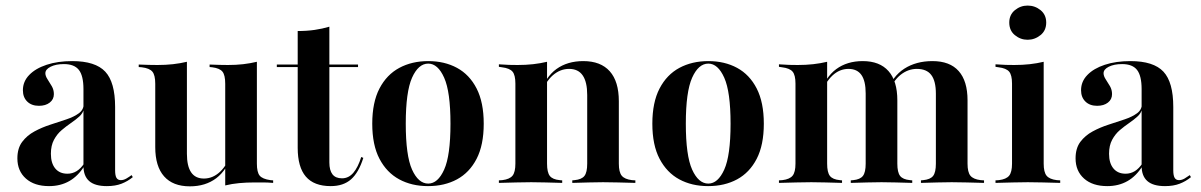

<svg xmlns="http://www.w3.org/2000/svg" viewBox="-20 -643 4223 675"><path d="M273.4 -208.1V-329.8Q273.4 -376.6 257.3 -397.2Q241.1 -417.7 204.8 -417.7Q176.6 -417.7 158.1 -408.5Q139.5 -399.2 139.5 -385.5Q139.5 -375.8 147.2 -364.1Q154.8 -352.4 162.1 -339.9Q169.4 -327.4 169.4 -312.1Q169.4 -293.5 154.8 -282.3Q140.3 -271 116.9 -271Q91.1 -271 75.8 -285.9Q60.5 -300.8 60.5 -325.8Q60.5 -356.5 82.7 -379.4Q104.8 -402.4 144 -415.3Q183.1 -428.2 233.9 -428.2Q315.3 -428.2 350 -391.1Q384.7 -354 384.7 -266.9V-208.1ZM152.4 11.3Q100.8 11.3 71 -15.3Q41.1 -41.9 41.1 -86.3Q41.1 -121.8 58.1 -144.4Q75 -166.9 101.2 -181Q127.4 -195.2 157.3 -204.8Q187.1 -214.5 213.7 -223.4Q240.3 -232.3 257.3 -244.8Q274.2 -257.3 274.2 -277.4L275 -260.5Q271.8 -245.2 258.9 -233.5Q246 -221.8 229.4 -210.5Q212.9 -199.2 196.8 -185.5Q180.6 -171.8 169.8 -151.6Q158.9 -131.5 158.9 -102.4Q158.9 -69.4 174.2 -50.8Q189.5 -32.3 216.9 -32.3Q234.7 -32.3 249.6 -41.5Q264.5 -50.8 276.6 -69.4V-59.7Q254.8 -24.2 223.8 -6.5Q192.7 11.3 152.4 11.3ZM384.7 -44.4Q384.7 -25.8 389.5 -17.7Q394.4 -9.7 404.8 -9.7Q414.5 -9.7 424.2 -15.3Q433.9 -21 442.7 -27.4L446.8 -20.2Q429 -5.6 407.3 2.8Q385.5 11.3 355.6 11.3Q313.7 11.3 293.5 -6.5Q273.4 -24.2 273.4 -59.7V-208.1H384.7Z M637.1 -416.1V-208.1H525.8V-348.4Q525.8 -379 515.7 -391.1Q505.6 -403.2 478.2 -406.5L467.7 -407.3V-416.1Q488.7 -415.3 503.6 -414.9Q518.5 -414.5 533.9 -414.5Q562.1 -414.5 587.9 -417.3Q613.7 -420.2 637.1 -425.8ZM637.1 -208.1V-102.4Q637.1 -58.9 652 -37.1Q666.9 -15.3 696.8 -15.3Q728.2 -15.3 753.6 -39.1Q779 -62.9 796.8 -111.3L799.2 -107.3Q778.2 -45.2 740.3 -16.5Q702.4 12.1 647.6 12.1Q587.9 12.1 556.9 -23Q525.8 -58.1 525.8 -125.8V-208.1ZM771.8 0V-208.1H883.1V-67.7Q883.1 -37.9 892.7 -25.8Q902.4 -13.7 930.6 -9.7L940.3 -8.9V0Q920.2 -1.6 905.2 -1.6Q890.3 -1.6 875 -1.6Q846 -1.6 820.6 0.8Q795.2 3.2 771.8 8.9ZM883.1 -416.1V-208.1H771.8V-348.4Q771.8 -379 762.1 -391.1Q752.4 -403.2 725.8 -406.5L716.9 -407.3V-416.1Q737.9 -415.3 752.8 -414.9Q767.7 -414.5 781.5 -414.5Q809.7 -414.5 834.7 -417.3Q859.7 -420.2 883.1 -425.8Z M1142.7 11.3Q1083.9 11.3 1055.2 -22.2Q1026.6 -55.6 1026.6 -123.4V-208.1H1137.9V-71.8Q1137.9 -44.4 1148.8 -30.2Q1159.7 -16.1 1182.3 -16.1Q1205.6 -16.1 1222.2 -35.5Q1238.7 -54.8 1250 -91.1L1257.3 -87.9Q1241.1 -36.3 1214.1 -12.5Q1187.1 11.3 1142.7 11.3ZM1026.6 -208.1V-533.9Q1058.9 -533.9 1086.3 -537.9Q1113.7 -541.9 1137.9 -549.2V-208.1ZM953.2 -407.3V-416.1H1238.7V-407.3Z M1484.7 11.3Q1427.4 11.3 1383.5 -12.5Q1339.5 -36.3 1314.1 -84.7Q1288.7 -133.1 1288.7 -208.1Q1288.7 -283.1 1314.1 -331.9Q1339.5 -380.6 1383.9 -404.4Q1428.2 -428.2 1485.5 -428.2Q1542.7 -428.2 1586.7 -404.4Q1630.6 -380.6 1655.6 -331.9Q1680.6 -283.1 1680.6 -208.1Q1680.6 -133.1 1655.6 -84.7Q1630.6 -36.3 1586.7 -12.5Q1542.7 11.3 1484.7 11.3ZM1485.5 2.4Q1519.4 2.4 1541.5 -46.8Q1563.7 -96 1563.7 -208.1Q1563.7 -320.2 1541.5 -369.8Q1519.4 -419.4 1485.5 -419.4Q1450.8 -419.4 1428.6 -369.8Q1406.5 -320.2 1406.5 -208.1Q1406.5 -96 1428.6 -46.8Q1450.8 2.4 1485.5 2.4Z M1847.6 -2.4Q1821 -2.4 1795.2 -1.6Q1769.4 -0.8 1733.9 0V-8.9L1746 -9.7Q1771.8 -12.9 1781.9 -25.4Q1791.9 -37.9 1791.9 -67.7V-208.1H1903.2V-67.7Q1903.2 -37.1 1912.9 -24.6Q1922.6 -12.1 1947.6 -9.7L1956.5 -8.9V0Q1922.6 -0.8 1898 -1.6Q1873.4 -2.4 1847.6 -2.4ZM1791.9 -208.1V-349.2Q1791.9 -379 1781.9 -391.1Q1771.8 -403.2 1744.4 -406.5L1733.9 -408.1V-416.9Q1754.8 -415.3 1770.2 -414.9Q1785.5 -414.5 1800 -414.5Q1828.2 -414.5 1854 -417.3Q1879.8 -420.2 1903.2 -425.8V-416.9V-208.1ZM2044.4 -208.1V-308.9Q2044.4 -354.8 2028.6 -377.8Q2012.9 -400.8 1980.6 -400.8Q1949.2 -400.8 1923.4 -378.2Q1897.6 -355.6 1879 -307.3L1876.6 -310.5Q1897.6 -372.6 1936.3 -400.4Q1975 -428.2 2030.6 -428.2Q2091.9 -428.2 2123.8 -392.3Q2155.6 -356.5 2155.6 -287.1V-208.1ZM2100 -2.4Q2075 -2.4 2050.4 -1.6Q2025.8 -0.8 1991.9 0V-8.9L2000 -9.7Q2025 -12.1 2034.7 -24.6Q2044.4 -37.1 2044.4 -67.7V-208.1H2155.6V-67.7Q2155.6 -37.9 2165.7 -25.4Q2175.8 -12.9 2201.6 -9.7L2213.7 -8.9V0Q2178.2 -0.8 2152.4 -1.6Q2126.6 -2.4 2100 -2.4Z M2469.4 11.3Q2412.1 11.3 2368.1 -12.5Q2324.2 -36.3 2298.8 -84.7Q2273.4 -133.1 2273.4 -208.1Q2273.4 -283.1 2298.8 -331.9Q2324.2 -380.6 2368.5 -404.4Q2412.9 -428.2 2470.2 -428.2Q2527.4 -428.2 2571.4 -404.4Q2615.3 -380.6 2640.3 -331.9Q2665.3 -283.1 2665.3 -208.1Q2665.3 -133.1 2640.3 -84.7Q2615.3 -36.3 2571.4 -12.5Q2527.4 11.3 2469.4 11.3ZM2470.2 2.4Q2504 2.4 2526.2 -46.8Q2548.4 -96 2548.4 -208.1Q2548.4 -320.2 2526.2 -369.8Q2504 -419.4 2470.2 -419.4Q2435.5 -419.4 2413.3 -369.8Q2391.1 -320.2 2391.1 -208.1Q2391.1 -96 2413.3 -46.8Q2435.5 2.4 2470.2 2.4Z M2832.3 -2.4Q2805.6 -2.4 2779.8 -1.6Q2754 -0.8 2718.5 0V-8.9L2730.6 -9.7Q2756.5 -12.9 2766.5 -25.4Q2776.6 -37.9 2776.6 -67.7V-208.1H2887.9V-67.7Q2887.9 -37.1 2897.6 -24.6Q2907.3 -12.1 2932.3 -9.7L2940.3 -8.9V0Q2906.5 -0.8 2882.3 -1.6Q2858.1 -2.4 2832.3 -2.4ZM2776.6 -208.1V-349.2Q2776.6 -379 2766.5 -391.1Q2756.5 -403.2 2729 -406.5L2718.5 -408.1V-416.9Q2739.5 -415.3 2754.8 -414.9Q2770.2 -414.5 2784.7 -414.5Q2812.9 -414.5 2838.7 -417.3Q2864.5 -420.2 2887.9 -425.8V-416.9V-208.1ZM3023.4 -208.1V-314.5Q3023.4 -358.1 3008.5 -379.4Q2993.5 -400.8 2962.9 -400.8Q2931.5 -400.8 2906.5 -377.4Q2881.5 -354 2862.9 -306.5L2860.5 -309.7Q2881.5 -371.8 2919.8 -400Q2958.1 -428.2 3012.9 -428.2Q3072.6 -428.2 3103.6 -393.1Q3134.7 -358.1 3134.7 -290.3V-208.1ZM3079 -2.4Q3054 -2.4 3029.4 -1.6Q3004.8 -0.8 2971 0V-8.9L2979.8 -9.7Q3004 -12.1 3013.7 -24.6Q3023.4 -37.1 3023.4 -67.7V-208.1H3134.7V-67.7Q3134.7 -37.1 3144.4 -24.6Q3154 -12.1 3179 -9.7L3187.1 -8.9V0Q3153.2 -0.8 3129 -1.6Q3104.8 -2.4 3079 -2.4ZM3270.2 -208.1V-313.7Q3270.2 -358.1 3254 -379.4Q3237.9 -400.8 3203.2 -400.8Q3172.6 -400.8 3146.4 -380.2Q3120.2 -359.7 3100 -312.1L3096.8 -318.5Q3117.7 -375 3159.3 -401.6Q3200.8 -428.2 3258.1 -428.2Q3319.4 -428.2 3350.4 -393.1Q3381.5 -358.1 3381.5 -290.3V-208.1ZM3325.8 -2.4Q3300.8 -2.4 3276.2 -1.6Q3251.6 -0.8 3217.7 0V-8.9L3225.8 -9.7Q3250.8 -12.1 3260.5 -24.6Q3270.2 -37.1 3270.2 -67.7V-208.1H3381.5V-67.7Q3381.5 -37.9 3391.5 -25.4Q3401.6 -12.9 3427.4 -9.7L3439.5 -8.9V0Q3404 -0.8 3378.2 -1.6Q3352.4 -2.4 3325.8 -2.4Z M3537.9 -208.1V-349.2Q3537.9 -379 3527.8 -391.1Q3517.7 -403.2 3490.3 -406.5L3479.8 -408.1V-416.9Q3500.8 -415.3 3516.1 -414.9Q3531.5 -414.5 3546 -414.5Q3574.2 -414.5 3600 -417.3Q3625.8 -420.2 3649.2 -425.8V-416.9V-208.1ZM3593.5 -2.4Q3566.9 -2.4 3541.1 -1.6Q3515.3 -0.8 3479.8 0V-8.9L3491.9 -9.7Q3517.7 -12.9 3527.8 -25.4Q3537.9 -37.9 3537.9 -67.7V-208.1H3649.2V-67.7Q3649.2 -37.9 3659.3 -25.4Q3669.4 -12.9 3695.2 -9.7L3707.3 -8.9V0Q3672.6 -0.8 3646.8 -1.6Q3621 -2.4 3593.5 -2.4ZM3592.7 -503.2Q3567.7 -503.2 3548 -519.4Q3528.2 -535.5 3528.2 -563.7Q3528.2 -591.1 3548 -607.3Q3567.7 -623.4 3592.7 -623.4Q3618.5 -623.4 3638.3 -607.3Q3658.1 -591.1 3658.1 -563.7Q3658.1 -535.5 3637.9 -519.4Q3617.7 -503.2 3592.7 -503.2Z M3993.5 -208.1V-329.8Q3993.5 -376.6 3977.4 -397.2Q3961.3 -417.7 3925 -417.7Q3896.8 -417.7 3878.2 -408.5Q3859.7 -399.2 3859.7 -385.5Q3859.7 -375.8 3867.3 -364.1Q3875 -352.4 3882.3 -339.9Q3889.5 -327.4 3889.5 -312.1Q3889.5 -293.5 3875 -282.3Q3860.5 -271 3837.1 -271Q3811.3 -271 3796 -285.9Q3780.6 -300.8 3780.6 -325.8Q3780.6 -356.5 3802.8 -379.4Q3825 -402.4 3864.1 -415.3Q3903.2 -428.2 3954 -428.2Q4035.5 -428.2 4070.2 -391.1Q4104.8 -354 4104.8 -266.9V-208.1ZM3872.6 11.3Q3821 11.3 3791.1 -15.3Q3761.3 -41.9 3761.3 -86.3Q3761.3 -121.8 3778.2 -144.4Q3795.2 -166.9 3821.4 -181Q3847.6 -195.2 3877.4 -204.8Q3907.3 -214.5 3933.9 -223.4Q3960.5 -232.3 3977.4 -244.8Q3994.4 -257.3 3994.4 -277.4L3995.2 -260.5Q3991.9 -245.2 3979 -233.5Q3966.1 -221.8 3949.6 -210.5Q3933.1 -199.2 3916.9 -185.5Q3900.8 -171.8 3889.9 -151.6Q3879 -131.5 3879 -102.4Q3879 -69.4 3894.4 -50.8Q3909.7 -32.3 3937.1 -32.3Q3954.8 -32.3 3969.8 -41.5Q3984.7 -50.8 3996.8 -69.4V-59.7Q3975 -24.2 3944 -6.5Q3912.9 11.3 3872.6 11.3ZM4104.8 -44.4Q4104.8 -25.8 4109.7 -17.7Q4114.5 -9.7 4125 -9.7Q4134.7 -9.7 4144.4 -15.3Q4154 -21 4162.9 -27.4L4166.9 -20.2Q4149.2 -5.6 4127.4 2.8Q4105.6 11.3 4075.8 11.3Q4033.9 11.3 4013.7 -6.5Q3993.5 -24.2 3993.5 -59.7V-208.1H4104.8Z"/></svg>

Font: Playfair 144pt SemiCondensed
Style: Bold
Weight: 700
Width: 4
Designer: Claus Eggers Sørensen
Foundry: Claus Eggers Sørensen
Version: Version 2.203